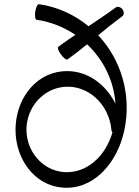

<svg xmlns="http://www.w3.org/2000/svg" viewBox="-20 -857 664 915"><path d="M302 -574C334 -597 365 -621 395 -646C473 -572 523 -472 530 -363C481 -461 387 -528 276 -517C143 -504 54 -378 54 -240C53 -101 143 26 277 37C425 50 539 -80 572 -234C609 -404 557 -573 448 -689C485 -720 523 -750 562 -779C572 -786 572 -801 564 -812C555 -824 540 -828 531 -821C489 -790 445 -761 402 -732C336 -786 256 -824 166 -837C159 -838 151 -822 148 -802C145 -781 148 -764 154 -763C223 -753 286 -727 339 -691C312 -672 284 -654 258 -634C253 -630 258 -613 271 -597C283 -580 297 -570 302 -574ZM283 -37C181 -46 106 -136 106 -240C107 -344 182 -432 284 -443C401 -454 500 -359 511 -238C511 -233 513 -229 516 -227C485 -115 394 -28 283 -37Z"/></svg>

Font: Nupuram Light
Style: Regular
Weight: 300
Designer: Santhosh Thottingal (santhosh.thottingal@gmail.com)
Foundry: SMC
Version: Version 1.000